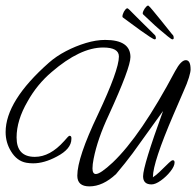

<svg xmlns="http://www.w3.org/2000/svg" viewBox="-20 -626 698 683"><path d="M593 -486Q590 -486 577 -496.5Q564 -507 547 -521.5Q530 -536 514.5 -551Q499 -566 489 -575Q486 -578 490 -587Q494 -596 500.5 -602.5Q507 -609 510 -604Q512 -603 524 -588.5Q536 -574 551.5 -555Q567 -536 579.5 -520Q592 -504 596 -500Q598 -496 598 -491Q598 -486 593 -486ZM530 -486Q527 -486 513 -495Q499 -504 481 -517Q463 -530 445.5 -543Q428 -556 417 -564Q414 -566 417 -575.5Q420 -585 426 -592Q432 -599 436 -595Q438 -594 451 -580.5Q464 -567 481.5 -550Q499 -533 513.5 -518.5Q528 -504 532 -500Q534 -497 534.5 -491.5Q535 -486 530 -486ZM298 37Q255 37 255 -1Q255 -65 328 -218Q403 -377 403 -425Q403 -457 347 -457Q265 -457 164 -370Q112 -326 78 -265Q39 -198 39 -137Q39 -68 104 -68Q158 -68 208 -124Q224 -143 227 -143Q234 -143 234 -135V-132Q234 -96 182 -69Q137 -45 98 -45Q92 -45 86 -45.5Q80 -46 74 -47Q40 -53 19 -88Q0 -119 0 -156Q0 -267 154 -403Q180 -426 214.5 -444Q249 -462 285.5 -473Q322 -484 354 -484Q444 -484 444 -423Q444 -385 367 -217Q327 -132 313 -61Q311 -51 310 -42.5Q309 -34 309 -27Q309 -7 321 -7Q337 -7 381 -48Q481 -143 603 -373Q624 -412 641 -412Q658 -412 658 -379Q658 -370 652 -350Q646 -330 632 -299L597 -218Q524 -48 524 3V5L526 3Q533 -1 546.5 -13.5Q560 -26 581 -47Q590 -56 595 -56Q601 -56 601 -48Q601 -35 586.5 -16.5Q572 2 552.5 16Q533 30 519 30Q489 30 489 1Q489 -36 560 -231L557 -227L452 -81Q426 -46 393 -7Q346 37 298 37Z"/></svg>

Font: Petemoss
Style: Regular
Weight: 400
Designer: Robert E. Leuschke
Foundry: Robert E. Leuschke
Version: Version 1.010; ttfautohint (v1.8.3)